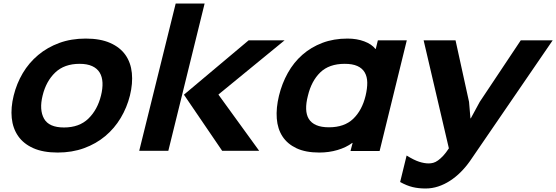

<svg xmlns="http://www.w3.org/2000/svg" viewBox="-20 -860 3172 1095"><path d="M721 -315Q704 -247 668.5 -187.5Q633 -128 580.5 -84Q528 -40 459.5 -15Q391 10 309 10Q226 10 170 -15Q114 -40 83.5 -84Q53 -128 47 -187Q41 -246 58 -315Q75 -384 110 -443Q145 -502 197.5 -546Q250 -590 318 -615Q386 -640 469 -640Q552 -640 608.5 -615Q665 -590 695.5 -546.5Q726 -503 732 -443.5Q738 -384 721 -315ZM556 -315Q566 -355 564.5 -388.5Q563 -422 548.5 -446Q534 -470 505.5 -483Q477 -496 434 -496Q347 -496 295 -446.5Q243 -397 223 -315Q203 -234 231 -183.5Q259 -133 345 -133Q432 -133 484 -183.5Q536 -234 556 -315Z M1458 0H1247L1029 -320L1398 -630H1603L1227 -322L1226 -320ZM940 0H774L982 -840H1147Z M2145 1H1979L1991 -45H1989Q1954 -19 1905 -4.5Q1856 10 1801 10Q1723 10 1671 -14.5Q1619 -39 1591 -82Q1563 -125 1558.5 -184.5Q1554 -244 1571 -314Q1588 -384 1621.5 -444Q1655 -504 1704.5 -547.5Q1754 -591 1818.5 -615.5Q1883 -640 1962 -640Q2015 -640 2057.5 -624Q2100 -608 2121 -581H2123L2135 -630H2300ZM2065 -314Q2075 -356 2074.5 -389.5Q2074 -423 2060 -447Q2046 -471 2018 -483.5Q1990 -496 1946 -496Q1857 -496 1806.5 -447Q1756 -398 1736 -314Q1725 -272 1726 -238.5Q1727 -205 1741 -182Q1755 -159 1783.5 -146.5Q1812 -134 1856 -134Q1944 -134 1994.5 -182.5Q2045 -231 2065 -314Z M3132 -630 2660 59Q2636 93 2607.5 121.5Q2579 150 2546.5 171Q2514 192 2479 203.5Q2444 215 2407 215Q2367 215 2333.5 207Q2300 199 2262 178L2299 27Q2341 53 2370.5 62.5Q2400 72 2425 72Q2438 72 2451 68.5Q2464 65 2478 55Q2492 45 2507.5 28.5Q2523 12 2540 -14L2396 -630H2578L2655 -279L2663 -185H2665L2716 -279L2950 -630Z"/></svg>

Font: TypoPRO Sinkin Sans
Style: 700 Bold Italic
Weight: 700
Italic angle: -112°
Designer: Keith Bates
Foundry: K-Type
Version: Sinkin Sans (version 1.0)  by Keith Bates   •   © 2014   www